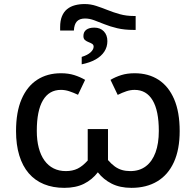

<svg xmlns="http://www.w3.org/2000/svg" viewBox="-20 -905 953 935"><path d="M439 -770.5Q468.3 -770.5 485.6 -752.4Q502.9 -734.4 502.9 -704.6Q502.9 -676.3 488 -653.6Q473.1 -630.9 445.1 -615.2Q417 -599.6 377.9 -591.8V-627.9Q406.7 -636.7 421.4 -650.4Q436 -664.1 436 -677.7Q436 -687 428.5 -691.7Q420.9 -696.3 411.1 -700Q401.4 -703.6 393.8 -710Q386.2 -716.3 386.2 -729.5Q386.2 -749.5 400.1 -760Q414.1 -770.5 439 -770.5ZM392.1 -885.3Q421.4 -885.3 448.7 -876.2Q476.1 -867.2 504.2 -856Q532.2 -844.7 563.7 -835.9Q595.2 -827.1 632.3 -827.1H640.6V-759.3H630.9Q585.4 -759.3 550.8 -767.6Q516.1 -775.9 488.8 -786.9Q461.4 -797.9 438.5 -806.4Q415.5 -814.9 394 -814.9Q367.7 -814.9 354.5 -800.8Q341.3 -786.6 339.8 -756.3H272.9V-773.4Q272.9 -804.2 281.7 -825.7Q290.5 -847.2 306.6 -860.4Q322.8 -873.5 344.7 -879.4Q366.7 -885.3 392.1 -885.3ZM293 9.8Q237.8 9.8 194.1 -8.1Q150.4 -25.9 120.1 -61Q89.8 -96.2 74 -147.9Q58.1 -199.7 58.1 -266.6Q58.1 -359.4 85 -421.9Q111.8 -484.4 160.9 -516.4Q210 -548.3 276.9 -548.3Q313 -548.3 341.6 -539.3Q370.1 -530.3 394.5 -516.1L359.9 -443.4Q337.4 -454.1 317.1 -460.7Q296.9 -467.3 276.9 -467.3Q219.2 -467.3 189.2 -416.7Q159.2 -366.2 159.2 -267.6Q159.2 -221.7 168.7 -185.3Q178.2 -148.9 196.5 -123.5Q214.8 -98.1 241 -85Q267.1 -71.8 300.8 -71.8Q333 -71.8 357.7 -83.7Q382.3 -95.7 407.2 -123.5V-276.4H505.9V-125.5Q522.9 -106 539.3 -94.2Q555.7 -82.5 574.2 -77.1Q592.8 -71.8 614.7 -71.8Q659.2 -71.8 690.2 -95.2Q721.2 -118.7 737.3 -162.4Q753.4 -206.1 753.4 -267.6Q753.4 -366.2 723.1 -416.7Q692.9 -467.3 635.3 -467.3Q615.7 -467.3 595.7 -460.7Q575.7 -454.1 553.2 -442.9L518.1 -516.1Q542 -530.3 570.6 -539.3Q599.1 -548.3 635.7 -548.3Q703.1 -548.3 752.2 -516.4Q801.3 -484.4 828.1 -421.9Q855 -359.4 855 -266.6Q855 -177.2 826.9 -115.5Q798.8 -53.7 746.1 -22Q693.4 9.8 620.1 9.8Q564 9.8 523.7 -10.7Q483.4 -31.2 456.5 -65.9Q428.7 -29.8 388.9 -10Q349.1 9.8 293 9.8Z"/></svg>

Font: Open Sans Medium
Style: Regular
Weight: 500
Designer: Monotype Design Team
Foundry: Monotype Imaging Inc.
Version: Version 3.000